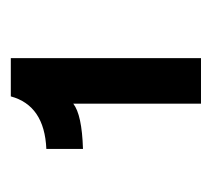

<svg xmlns="http://www.w3.org/2000/svg" viewBox="-38 -734 385 348"><g transform="rotate(-90 154.0 -559.5)"><path d="M223.1 -387.2H140.6V-618.7Q120.6 -603 58.6 -601.1V-667.5Q137.2 -670.9 153.8 -731.9H223.1Z"/></g></svg>

Font: Cadman
Style: Bold
Weight: 700
Designer: Paul James MIller
Foundry: High-Logic / Made with FontCreator
Version: Version 2.114;March 28, 2021;FontCreator 13.0.0.2683 64-bit